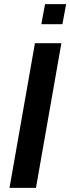

<svg xmlns="http://www.w3.org/2000/svg" viewBox="-20 -909 340 929"><path d="M149 -700H277L154 0H26ZM198 -889H300L282 -792H180Z"/></svg>

Font: Cabin
Style: Bold Italic
Weight: 700
Italic angle: -7°
Designer: Pablo Impallari
Foundry: Pablo Impallari. http://www.impallari.com Igino Marini. http://www.ikern.com
Version: Version 2.200